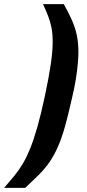

<svg xmlns="http://www.w3.org/2000/svg" viewBox="-90 -763 424 933"><path d="M-70 150Q-43 119 -20.5 91.5Q2 64 20.5 33Q39 2 56.5 -41Q74 -84 91.5 -145.5Q109 -207 128 -296Q148 -390 157 -452.5Q166 -515 166 -559Q166 -600 160 -629.5Q154 -659 143.5 -686Q133 -713 119 -743H220Q244 -700 259.5 -665Q275 -630 283 -593Q291 -556 291 -508Q291 -485 288 -452Q285 -419 278.5 -378Q272 -337 260 -287Q242 -206 226 -149Q210 -92 192 -51Q174 -10 152 22.5Q130 55 100.5 84.5Q71 114 32 150Z"/></svg>

Font: Saira SemiCondensed
Style: Bold Italic
Weight: 700
Width: 4
Italic angle: -12°
Designer: Hector Gatti with collaboration of the Omnibus-Type team
Foundry: Omnibus-Type
Version: Version 1.101